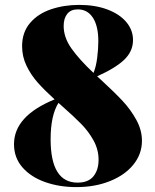

<svg xmlns="http://www.w3.org/2000/svg" viewBox="-20 -742 628 776"><path d="M388.7 -418.9Q443.8 -368.2 476.1 -333.5Q508.3 -298.8 531 -257.6Q553.7 -216.3 553.7 -172.9Q553.7 -119.6 519.3 -76.9Q484.9 -34.2 424.3 -10Q363.8 14.2 288.6 14.2Q219.7 14.2 162.4 -6.1Q105 -26.4 70.8 -65.4Q36.6 -104.5 36.6 -159.2Q36.6 -273.4 200.7 -340.3Q160.2 -377 132.3 -408.4Q104.5 -439.9 86.9 -476.8Q69.3 -513.7 69.3 -555.2Q69.3 -611.3 101.3 -648.9Q133.3 -686.5 185.8 -704.3Q238.3 -722.2 300.3 -722.2Q364.7 -722.2 414.1 -703.6Q463.4 -685.1 490.5 -652.8Q517.6 -620.6 517.6 -580.1Q517.6 -534.7 482.2 -500.7Q446.8 -466.8 372.6 -433.6ZM237.3 -637.2Q237.3 -590.8 268.6 -546.4Q299.8 -502 357.9 -447.3Q368.2 -471.7 372.8 -508.5Q377.4 -545.4 377.4 -575.2Q377.4 -636.7 355.5 -670.4Q333.5 -704.1 294.4 -704.1Q266.1 -704.1 251.7 -685.8Q237.3 -667.5 237.3 -637.2ZM378.4 -96.2Q378.4 -137.2 358.2 -174.1Q337.9 -210.9 308.3 -241Q278.8 -271 228.5 -315.4Q223.1 -320.8 216.3 -326.2Q184.6 -275.4 184.6 -179.2Q184.6 -3.9 293.5 -3.9Q336.9 -3.9 357.7 -29.5Q378.4 -55.2 378.4 -96.2Z"/></svg>

Font: TypoPRO Playfair Display SC
Style: Regular
Weight: 900
Designer: Claus Eggers Sørensen
Foundry: Claus Eggers Sørensen
Version: Version 1.004;PS 001.004;hotconv 1.0.70;makeotf.lib2.5.58329